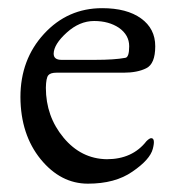

<svg xmlns="http://www.w3.org/2000/svg" viewBox="-20 -434 428 468"><path d="M110.8 -303.2Q110.8 -288.1 129.9 -288.1H211.9Q258.8 -288.1 285.2 -293Q294.9 -293.9 294.9 -321.3Q294.9 -348.6 270 -366.2Q245.1 -382.8 209.5 -382.8Q173.8 -382.8 142.6 -354.5Q111.3 -326.2 110.8 -303.2ZM229 -414.1Q289.1 -414.1 323.7 -389.2Q358.4 -364.3 358.4 -321.3Q358.4 -278.3 336.4 -267.6Q314.9 -256.8 280.8 -256.8H117.2Q103 -256.8 97.7 -250.5Q92.3 -244.1 91.8 -220.2Q91.8 -150.4 134.8 -98.6Q177.7 -46.9 240.2 -45.9Q302.7 -45.9 336.9 -89.8Q343.8 -96.7 348.1 -97.2Q359.4 -97.7 352.5 -71.3Q345.7 -44.9 302.7 -15.6Q260.7 13.7 194.3 13.7Q127.9 13.7 79.1 -45.9Q30.3 -106 29.8 -197.3Q29.8 -289.1 87.4 -351.6Q145 -414.1 229 -414.1Z"/></svg>

Font: EBGaramond
Style: Regular
Weight: 400
Version: Version 000.012g